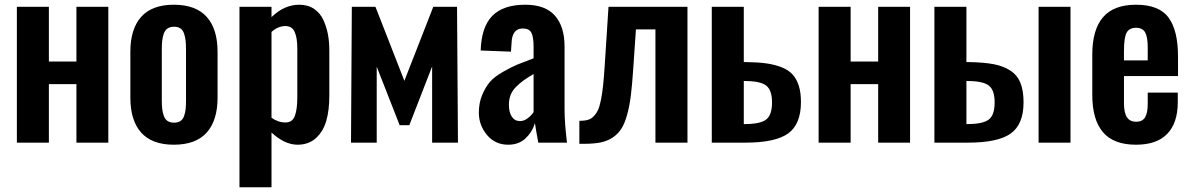

<svg xmlns="http://www.w3.org/2000/svg" viewBox="-20 -607 5073 817"><path d="M51.8 0V-578.1H188V-345.2H305.2V-578.1H440.9V0H305.2V-249H188V0Z M719.7 8.8Q627 8.8 580.8 -42.7Q534.7 -94.2 534.7 -191.9V-386.2Q534.7 -483.9 580.8 -535.4Q627 -586.9 719.7 -586.9Q813 -586.9 859.4 -535.4Q905.8 -483.9 905.8 -386.2V-191.9Q905.8 -94.2 859.4 -42.7Q813 8.8 719.7 8.8ZM720.7 -85Q737.3 -85 747.8 -92Q758.3 -99.1 763.4 -113.8Q768.6 -128.4 770 -143.6Q771.5 -158.7 771.5 -182.1V-395Q771.5 -418.5 769.8 -433.8Q768.1 -449.2 763.2 -464.1Q758.3 -479 747.8 -486.1Q737.3 -493.2 720.7 -493.2Q703.6 -493.2 692.9 -485.8Q682.1 -478.5 677 -463.9Q671.9 -449.2 670.2 -433.8Q668.5 -418.5 668.5 -395V-182.1Q668.5 -159.2 670.2 -144Q671.9 -128.9 677 -114.3Q682.1 -99.6 692.9 -92.3Q703.6 -85 720.7 -85Z M999 189.9V-578.1H1135.3V-534.2Q1189.5 -586.9 1253.4 -586.9Q1290.5 -586.9 1316.9 -568.8Q1343.3 -550.8 1356.7 -520.5Q1370.1 -490.2 1375.7 -459.2Q1381.3 -428.2 1381.3 -394V-198.2Q1381.3 -137.7 1368.4 -92.8Q1355.5 -47.9 1324.5 -19.5Q1293.5 8.8 1246.1 8.8Q1191.4 8.8 1135.3 -43V189.9ZM1195.3 -85.9Q1224.1 -85.9 1234.6 -113.8Q1245.1 -141.6 1245.1 -192.9V-400.9Q1245.1 -445.3 1234.1 -470.7Q1223.1 -496.1 1194.3 -496.1Q1163.6 -496.1 1135.3 -471.2V-106Q1163.1 -85.9 1195.3 -85.9Z M1473.6 0 1477.1 -578.1H1577.6L1700.7 -263.2L1823.7 -578.1H1924.8L1928.7 0H1818.8V-324.2L1721.7 -74.2H1680.7L1583 -323.2V0Z M2142.6 8.8Q2086.9 8.8 2052.2 -32.7Q2017.6 -74.2 2017.6 -127.9Q2017.6 -169.4 2032 -203.4Q2046.4 -237.3 2064.7 -258.5Q2083 -279.8 2119.6 -300.8Q2156.2 -321.8 2180.4 -331.8Q2204.6 -341.8 2250.5 -358.9V-409.2Q2250.5 -449.2 2241.2 -467.5Q2231.9 -485.8 2204.6 -485.8Q2158.2 -485.8 2156.7 -421.9L2154.3 -387.2L2025.4 -392.1Q2028.3 -491.7 2074.7 -539.3Q2121.1 -586.9 2215.3 -586.9Q2300.3 -586.9 2341.3 -540.5Q2382.3 -494.1 2382.3 -409.2V-142.1Q2382.3 -84.5 2392.6 0H2270.5Q2259.3 -60.5 2256.3 -83Q2244.1 -43.9 2215.6 -17.6Q2187 8.8 2142.6 8.8ZM2192.4 -91.8Q2210 -91.8 2225.6 -103.8Q2241.2 -115.7 2250.5 -129.9V-292Q2224.6 -276.9 2208.3 -265.1Q2191.9 -253.4 2176 -237.5Q2160.2 -221.7 2152.8 -202.9Q2145.5 -184.1 2145.5 -161.1Q2145.5 -128.9 2158 -110.4Q2170.4 -91.8 2192.4 -91.8Z M2445.3 4.9V-92.8Q2466.3 -92.8 2481.2 -96.9Q2496.1 -101.1 2507.3 -113.3Q2518.6 -125.5 2525.4 -140.6Q2532.2 -155.8 2537.8 -185.3Q2543.5 -214.8 2546.6 -246.1Q2549.8 -277.3 2553.2 -328.1L2569.3 -578.1H2905.3V0H2769V-481.9H2686L2674.3 -311Q2669.9 -245.1 2664.3 -200Q2658.7 -154.8 2648.2 -117.4Q2637.7 -80.1 2623.3 -58.1Q2608.9 -36.1 2586.2 -21.2Q2563.5 -6.3 2534.7 -0.7Q2505.9 4.9 2465.3 4.9Z M3008.8 0V-578.1H3145V-342.8H3156.2Q3206.1 -342.3 3241.7 -337.2Q3277.3 -332 3306.4 -320.6Q3335.4 -309.1 3352.8 -289.8Q3370.1 -270.5 3379.2 -241.7Q3388.2 -212.9 3388.2 -172.9Q3388.2 -78.6 3334 -39.3Q3279.8 0 3150.9 0ZM3145 -79.1H3149.9Q3215.3 -79.1 3240.2 -98.4Q3265.1 -117.7 3265.1 -170.9Q3265.1 -222.7 3241.2 -242.2Q3217.3 -261.7 3152.8 -262.2H3145Z M3463.4 0V-578.1H3599.6V-345.2H3716.8V-578.1H3852.5V0H3716.8V-249H3599.6V0Z M3956.1 0V-578.1H4092.3V-342.8H4103.5Q4166 -341.8 4207.5 -334Q4249 -326.2 4278.8 -306.9Q4308.6 -287.6 4322 -254.6Q4335.4 -221.7 4335.4 -171.9Q4335.4 -78.1 4281.2 -39.1Q4227.1 0 4098.1 0ZM4399.4 0V-578.1H4535.2V0ZM4092.3 -79.1H4097.2Q4162.6 -79.1 4187.5 -98.4Q4212.4 -117.7 4212.4 -170.9Q4212.4 -222.7 4188.5 -242.2Q4164.6 -261.7 4100.1 -262.2H4092.3Z M4814 8.8Q4718.3 8.8 4673.1 -44.7Q4627.9 -98.1 4627.9 -203.1V-375Q4627.9 -480.5 4673.6 -533.7Q4719.2 -586.9 4814 -586.9Q4912.1 -586.9 4952.4 -532.2Q4992.7 -477.5 4992.7 -366.2V-283.2H4762.7V-168.9Q4762.7 -127 4775.4 -107.9Q4788.1 -88.9 4814.9 -88.9Q4840.8 -88.9 4852.3 -107.4Q4863.8 -126 4863.8 -164.1V-212.9H4991.7V-172.9Q4991.7 -84 4947 -37.6Q4902.3 8.8 4814 8.8ZM4762.7 -350.1H4863.8V-404.8Q4863.8 -449.7 4852.8 -469.2Q4841.8 -488.8 4814 -488.8Q4785.2 -488.8 4773.9 -467.8Q4762.7 -446.8 4762.7 -390.1Z"/></svg>

Font: Oswald Medium
Style: Regular
Weight: 500
Designer: Vernon Adams
Foundry: Vernon Adams
Version: Version 4.103